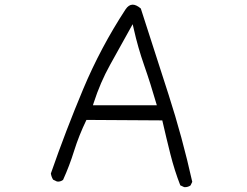

<svg xmlns="http://www.w3.org/2000/svg" viewBox="-20 -775 1040 807"><path d="M370.6 -332.5 374 -343.3Q401.4 -428.2 442.9 -502.9L537.6 -673.3L542.5 -652.3Q559.6 -575.7 585.9 -500.5Q612.3 -425.3 639.2 -332.5ZM756.8 11.7Q770.5 11.7 780.8 4.4L788.1 -10.7Q746.6 -197.3 688.5 -377.4L571.8 -739.3Q552.7 -755.4 537.6 -755.4Q521 -755.4 507.8 -735.8Q402.8 -575.2 329.6 -400.4Q256.3 -225.6 193.8 -45.9Q195.8 -32.2 203.1 -20L219.2 -12.2Q221.2 -11.7 225.1 -11.7Q229 -11.7 234.6 -13.4Q240.2 -15.1 245.1 -19Q272 -78.1 291.7 -141.6Q311.5 -205.1 343.3 -271L662.1 -269Q679.2 -194.3 696.3 -126.5Q713.4 -58.6 737.8 3.9L753.4 11.2Q755.4 11.7 756.8 11.7Z"/></svg>

Font: NaikaiFont
Style: Light
Weight: 300
Version: Version 1.89